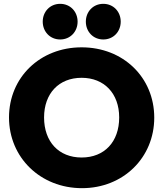

<svg xmlns="http://www.w3.org/2000/svg" viewBox="-20 -969 852 1002"><path d="M408 13C623 13 785 -146 785 -355C785 -565 623 -722 406 -722C189 -722 27 -565 27 -356C27 -147 191 13 408 13ZM203 -856C203 -804 241 -763 294 -763C347 -763 385 -804 385 -856C385 -908 347 -949 294 -949C241 -949 203 -908 203 -856ZM210 -356C210 -481 287 -563 406 -563C524 -563 602 -481 602 -356C602 -229 525 -147 406 -147C287 -147 210 -229 210 -356ZM428 -856C428 -804 466 -763 519 -763C572 -763 610 -804 610 -856C610 -908 572 -949 519 -949C466 -949 428 -908 428 -856Z"/></svg>

Font: MV Cash ExtraBold
Style: Regular
Weight: 800
Designer: Rodrigo Fuenzalida
Foundry: fragTYPE
Version: Version 1.100;Glyphs 3.1.2 (3151)